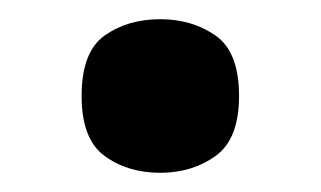

<svg xmlns="http://www.w3.org/2000/svg" viewBox="-20 -455 334 200"><path d="M147 -275Q113 -275 89 -292.5Q65 -310 65 -355Q65 -401 89 -418Q113 -435 147 -435Q180 -435 204.5 -418Q229 -401 229 -355Q229 -310 204.5 -292.5Q180 -275 147 -275Z"/></svg>

Font: Noto Serif Oriya
Style: Bold
Weight: 700
Designer: David Williams
Foundry: Google LLC, David Williams
Version: Version 1.051; ttfautohint (v1.8.4.7-5d5b)